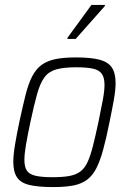

<svg xmlns="http://www.w3.org/2000/svg" viewBox="-20 -751 522 779"><path d="M196 8Q135 8 99.5 -0.5Q64 -9 49 -31.5Q34 -54 34 -94Q34 -122 40.5 -161.5Q47 -201 58 -254Q72 -319 83.5 -365Q95 -411 110.5 -441Q126 -471 148.5 -487.5Q171 -504 204.5 -511Q238 -518 287 -518Q348 -518 383 -509Q418 -500 433.5 -477.5Q449 -455 449 -414Q449 -386 442 -346.5Q435 -307 424 -254Q411 -189 398.5 -143.5Q386 -98 371 -68.5Q356 -39 333.5 -22Q311 -5 278 1.5Q245 8 196 8ZM194 -32Q234 -32 261.5 -37Q289 -42 306.5 -55.5Q324 -69 335.5 -94Q347 -119 357 -158.5Q367 -198 379 -254Q390 -307 397 -344.5Q404 -382 404 -407Q404 -436 393 -451.5Q382 -467 357 -472.5Q332 -478 289 -478Q239 -478 208.5 -469.5Q178 -461 160.5 -437.5Q143 -414 130.5 -369.5Q118 -325 103 -254Q92 -202 85.5 -164.5Q79 -127 79 -102Q79 -73 89.5 -58Q100 -43 125.5 -37.5Q151 -32 194 -32ZM253 -593 254 -598 351 -731H406L405 -726L287 -593Z"/></svg>

Font: Saira SemiCondensed ExtraLight
Style: Italic
Weight: 250
Width: 4
Italic angle: -12°
Designer: Hector Gatti with collaboration of the Omnibus-Type team
Foundry: Omnibus-Type
Version: Version 1.101